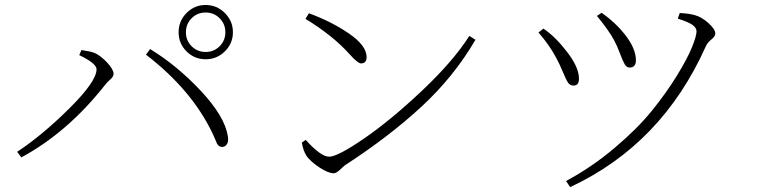

<svg xmlns="http://www.w3.org/2000/svg" viewBox="-20 -727 3040 770"><path d="M881.8 -521Q849.6 -489.3 804.7 -489.3Q759.8 -489.3 728 -521Q696.3 -552.7 696.3 -597.7Q696.3 -642.6 728 -674.8Q759.8 -707 804.7 -707Q849.6 -707 881.8 -674.8Q914.1 -642.6 914.1 -597.7Q914.1 -552.7 881.8 -521ZM860.8 -653.8Q837.9 -676.8 804.7 -676.8Q771.5 -676.8 748.5 -653.8Q725.6 -630.9 725.6 -597.7Q725.6 -564.5 748.5 -541.5Q771.5 -518.6 804.7 -518.6Q837.9 -518.6 860.8 -541.5Q883.8 -564.5 883.8 -597.7Q883.8 -630.9 860.8 -653.8ZM367.2 -449.2Q367.2 -472.7 297.9 -505.9L306.6 -526.4Q345.7 -520.5 359.4 -514.6Q383.8 -503.9 409.7 -476.1Q435.5 -448.2 435.5 -430.7Q435.5 -423.8 431.2 -418Q426.8 -412.1 417.5 -403.8Q408.2 -395.5 402.3 -387.7Q252 -196.3 65.4 -95.7L48.8 -118.2Q148.4 -183.6 257.8 -292Q367.2 -400.4 367.2 -449.2ZM893.6 -181.6Q897.5 -160.2 890.1 -148.9Q882.8 -137.7 871.1 -137.7Q867.2 -137.7 864.7 -138.7Q862.3 -139.6 859.9 -140.6Q857.4 -141.6 855 -144.5Q852.5 -147.5 851.1 -149.4Q849.6 -151.4 847.7 -156.7Q845.7 -162.1 844.2 -165.5Q842.8 -168.9 839.4 -176.3Q835.9 -183.6 834 -188.5Q751 -365.2 565.4 -507.8L582 -530.3Q689.5 -464.8 785.2 -362.8Q880.9 -260.7 893.6 -181.6Z M1205.1 -651.4 1218.8 -673.8Q1309.6 -640.6 1379.9 -592.3Q1450.2 -543.9 1450.2 -498Q1450.2 -472.7 1427.7 -472.7Q1415 -472.7 1381.8 -509.8Q1315.4 -584 1205.1 -651.4ZM1299.8 -98.6Q1334 -98.6 1439.9 -171.4Q1545.9 -244.1 1671.4 -362.3Q1796.9 -480.5 1862.3 -583L1886.7 -567.4Q1800.8 -419.9 1670.4 -299.3Q1540 -178.7 1362.3 -63.5Q1360.4 -62.5 1344.7 -47.4Q1329.1 -32.2 1318.4 -32.2Q1295.9 -32.2 1260.7 -55.7Q1225.6 -79.1 1210 -100.6Q1196.3 -121.1 1190.4 -155.3L1206.1 -166Q1266.6 -98.6 1299.8 -98.6Z M2443.4 -564.5Q2422.9 -603.5 2374 -663.1L2392.6 -675.8Q2446.3 -638.7 2484.4 -590.8Q2530.3 -533.2 2530.3 -485.4Q2530.3 -456.1 2504.9 -456.1Q2493.2 -456.1 2485.4 -469.2Q2477.5 -482.4 2466.3 -512.7Q2455.1 -543 2443.4 -564.5ZM2810.5 -541Q2634.8 -148.4 2266.6 23.4L2250 -1Q2353.5 -56.6 2444.8 -133.8Q2536.1 -210.9 2594.2 -282.7Q2652.3 -354.5 2694.8 -423.8Q2737.3 -493.2 2755.4 -538.1Q2773.4 -583 2773.4 -601.6Q2773.4 -615.2 2757.3 -627Q2741.2 -638.7 2698.2 -652.3L2706.1 -674.8Q2744.1 -672.9 2767.6 -666Q2794.9 -658.2 2821.8 -633.8Q2848.6 -609.4 2848.6 -592.8Q2848.6 -581.1 2833 -568.8Q2817.4 -556.6 2810.5 -541ZM2210 -496.1Q2183.6 -545.9 2139.6 -596.7L2159.2 -612.3Q2206.1 -581.1 2252.9 -520.5Q2299.8 -460 2301.8 -416Q2303.7 -383.8 2280.3 -383.8Q2266.6 -383.8 2258.8 -394.5Q2251 -405.3 2237.3 -438.5Q2223.6 -471.7 2210 -496.1Z"/></svg>

Font: GenYoMin TW TTF ExtraLight
Style: Regular
Weight: 250
Version: Version 1.300